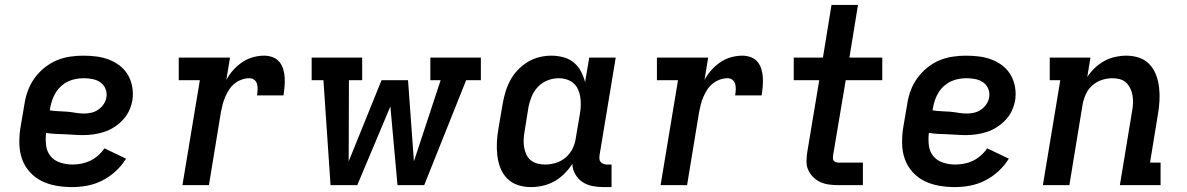

<svg xmlns="http://www.w3.org/2000/svg" viewBox="-20 -755 4840 783"><path d="M275 8Q242 8 210 2.5Q178 -3 150.5 -16.5Q123 -30 102 -53Q81 -76 70.5 -105Q60 -134 59 -166.5Q58 -199 63 -232L80 -332Q84 -359 94 -386Q104 -413 121 -436.5Q138 -460 161.5 -479Q185 -498 211.5 -509Q238 -520 265.5 -524Q293 -528 320 -528Q348 -528 374.5 -524.5Q401 -521 425.5 -511.5Q450 -502 470 -486Q490 -470 502.5 -448Q515 -426 519.5 -399.5Q524 -373 520 -346Q516 -324 506.5 -303.5Q497 -283 481 -266Q465 -249 445.5 -236.5Q426 -224 404.5 -217Q383 -210 361 -207Q339 -204 318 -204Q299 -204 280.5 -205.5Q262 -207 243 -207.5Q224 -208 205 -209Q186 -210 168 -213Q165 -187 168 -162Q171 -137 186 -118.5Q201 -100 225.5 -92Q250 -84 275 -84Q293 -84 311.5 -87.5Q330 -91 347 -99Q364 -107 379.5 -120.5Q395 -134 406 -150L494 -108Q477 -80 452 -57Q427 -34 397.5 -19Q368 -4 336.5 2Q305 8 275 8ZM323 -292Q338 -292 353 -295.5Q368 -299 381 -308Q394 -317 403 -330.5Q412 -344 414 -359Q417 -377 410 -393.5Q403 -410 389 -419.5Q375 -429 357.5 -432.5Q340 -436 321 -436Q305 -436 289 -433Q273 -430 258 -423Q243 -416 230 -404.5Q217 -393 208 -378.5Q199 -364 193.5 -348.5Q188 -333 185 -317L183 -305Q201 -302 219 -301.5Q237 -301 254 -299.5Q271 -298 288 -295Q305 -292 323 -292Z M724 0 795 -428H709V-520H918L903 -429Q914 -450 931 -469Q948 -488 968 -501.5Q988 -515 1011 -521.5Q1034 -528 1057 -528Q1075 -528 1091.5 -522Q1108 -516 1119 -503Q1130 -490 1135 -473Q1140 -456 1141 -438.5Q1142 -421 1140.5 -403Q1139 -385 1136 -366H1028Q1030 -378 1030.5 -389.5Q1031 -401 1028.5 -411.5Q1026 -422 1017.5 -429Q1009 -436 997 -436Q982 -436 966 -430.5Q950 -425 936.5 -414Q923 -403 914 -389Q905 -375 898.5 -360Q892 -345 888 -329Q884 -313 881 -298L832 0Z M1328 0 1299 -428H1251V-520H1457V-428H1403L1402 -97L1536 -428H1644L1668 -97L1777 -428H1735V-520H1941V-428H1881L1710 0H1601L1572 -321L1437 0Z M2145 8Q2117 8 2091.5 -0.5Q2066 -9 2048 -27.5Q2030 -46 2020.5 -70.5Q2011 -95 2008 -122Q2005 -149 2006.5 -176.5Q2008 -204 2013 -232L2030 -332Q2034 -356 2041.5 -380.5Q2049 -405 2061 -427.5Q2073 -450 2091.5 -469.5Q2110 -489 2132.5 -502.5Q2155 -516 2179.5 -522Q2204 -528 2229 -528Q2254 -528 2278 -521.5Q2302 -515 2320 -500Q2338 -485 2349 -464.5Q2360 -444 2366 -420L2383 -520H2491L2425 -122Q2424 -114 2424.5 -107Q2425 -100 2429.5 -94.5Q2434 -89 2441.5 -86.5Q2449 -84 2456 -84H2474V8H2440Q2417 8 2395 3.5Q2373 -1 2355 -13Q2337 -25 2326 -44.5Q2315 -64 2314 -87Q2300 -65 2281.5 -46.5Q2263 -28 2240.5 -15.5Q2218 -3 2193.5 2.5Q2169 8 2145 8ZM2203 -84Q2224 -84 2246 -90.5Q2268 -97 2286 -112Q2304 -127 2314.5 -148Q2325 -169 2328 -191L2345 -291Q2348 -308 2348.5 -325.5Q2349 -343 2346.5 -359Q2344 -375 2337.5 -390Q2331 -405 2319 -415.5Q2307 -426 2291 -431Q2275 -436 2258 -436Q2235 -436 2212.5 -427Q2190 -418 2173.5 -400.5Q2157 -383 2148 -361Q2139 -339 2135 -317L2119 -217Q2116 -201 2115.5 -185Q2115 -169 2117.5 -154Q2120 -139 2126.5 -125Q2133 -111 2144.5 -101.5Q2156 -92 2171.5 -88Q2187 -84 2203 -84Z M2674 0 2745 -428H2659V-520H2868L2853 -429Q2864 -450 2881 -469Q2898 -488 2918 -501.5Q2938 -515 2961 -521.5Q2984 -528 3007 -528Q3025 -528 3041.5 -522Q3058 -516 3069 -503Q3080 -490 3085 -473Q3090 -456 3091 -438.5Q3092 -421 3090.5 -403Q3089 -385 3086 -366H2978Q2980 -378 2980.5 -389.5Q2981 -401 2978.5 -411.5Q2976 -422 2967.5 -429Q2959 -436 2947 -436Q2932 -436 2916 -430.5Q2900 -425 2886.5 -414Q2873 -403 2864 -389Q2855 -375 2848.5 -360Q2842 -345 2838 -329Q2834 -313 2831 -298L2782 0Z M3398 0Q3379 0 3360.5 -2.5Q3342 -5 3325.5 -12.5Q3309 -20 3296.5 -32.5Q3284 -45 3276.5 -61Q3269 -77 3269 -96Q3269 -115 3272 -134L3321 -428H3217V-520H3336L3371 -735H3479L3444 -520H3578V-428H3429L3377 -119Q3377 -114 3377 -108.5Q3377 -103 3380 -99.5Q3383 -96 3388 -94Q3393 -92 3398 -92H3499V0Z M3875 8Q3842 8 3810 2.5Q3778 -3 3750.5 -16.5Q3723 -30 3702 -53Q3681 -76 3670.5 -105Q3660 -134 3659 -166.5Q3658 -199 3663 -232L3680 -332Q3684 -359 3694 -386Q3704 -413 3721 -436.5Q3738 -460 3761.5 -479Q3785 -498 3811.5 -509Q3838 -520 3865.5 -524Q3893 -528 3920 -528Q3948 -528 3974.5 -524.5Q4001 -521 4025.5 -511.5Q4050 -502 4070 -486Q4090 -470 4102.5 -448Q4115 -426 4119.5 -399.5Q4124 -373 4120 -346Q4116 -324 4106.5 -303.5Q4097 -283 4081 -266Q4065 -249 4045.5 -236.5Q4026 -224 4004.5 -217Q3983 -210 3961 -207Q3939 -204 3918 -204Q3899 -204 3880.5 -205.5Q3862 -207 3843 -207.5Q3824 -208 3805 -209Q3786 -210 3768 -213Q3765 -187 3768 -162Q3771 -137 3786 -118.5Q3801 -100 3825.5 -92Q3850 -84 3875 -84Q3893 -84 3911.5 -87.5Q3930 -91 3947 -99Q3964 -107 3979.5 -120.5Q3995 -134 4006 -150L4094 -108Q4077 -80 4052 -57Q4027 -34 3997.5 -19Q3968 -4 3936.5 2Q3905 8 3875 8ZM3923 -292Q3938 -292 3953 -295.5Q3968 -299 3981 -308Q3994 -317 4003 -330.5Q4012 -344 4014 -359Q4017 -377 4010 -393.5Q4003 -410 3989 -419.5Q3975 -429 3957.5 -432.5Q3940 -436 3921 -436Q3905 -436 3889 -433Q3873 -430 3858 -423Q3843 -416 3830 -404.5Q3817 -393 3808 -378.5Q3799 -364 3793.5 -348.5Q3788 -333 3785 -317L3783 -305Q3801 -302 3819 -301.5Q3837 -301 3854 -299.5Q3871 -298 3888 -295Q3905 -292 3923 -292Z M4233 0 4304 -428H4261V-520H4427L4414 -441Q4427 -461 4445 -478Q4463 -495 4484 -506.5Q4505 -518 4528 -523Q4551 -528 4573 -528Q4601 -528 4626 -519.5Q4651 -511 4668.5 -492Q4686 -473 4695 -448.5Q4704 -424 4707 -397.5Q4710 -371 4708.5 -343.5Q4707 -316 4702 -288L4670 -92H4713V0H4547L4597 -303Q4600 -319 4600.5 -335Q4601 -351 4598.5 -366Q4596 -381 4589.5 -394.5Q4583 -408 4572.5 -418Q4562 -428 4547 -432Q4532 -436 4516 -436Q4495 -436 4473.5 -429Q4452 -422 4434.5 -406.5Q4417 -391 4408 -370.5Q4399 -350 4395 -329L4341 0Z"/></svg>

Font: Iosevka Etoile Semibold
Style: Italic
Weight: 600
Italic angle: -9°
Designer: Belleve Invis
Foundry: Belleve Invis
Version: Version 22.1.2; ttfautohint (v1.8.4)